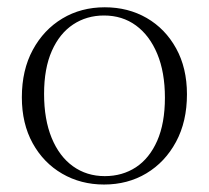

<svg xmlns="http://www.w3.org/2000/svg" viewBox="-20 -484 559 514"><path d="M260.5 -12.5Q307.5 -12.5 343.8 -36.2Q380 -60 400.8 -107Q421.5 -154 421.5 -222.5Q421.5 -290.5 401 -339.8Q380.5 -389 344 -415.8Q307.5 -442.5 258.5 -442.5Q212 -442.5 175.8 -418.5Q139.5 -394.5 118.8 -347.8Q98 -301 98 -232.5Q98 -164.5 118.2 -115Q138.5 -65.5 175.2 -39Q212 -12.5 260.5 -12.5ZM258.5 10Q196.5 10 146.5 -19Q96.5 -48 67.5 -100.5Q38.5 -153 38.5 -223.5Q38.5 -296.5 67.8 -350.5Q97 -404.5 147 -434.5Q197 -464.5 260.5 -464.5Q323 -464.5 372.8 -435.8Q422.5 -407 451.5 -354.5Q480.5 -302 480.5 -231.5Q480.5 -158.5 451.2 -104.2Q422 -50 372 -20Q322 10 258.5 10Z"/></svg>

Font: Newsreader 36pt Light
Style: Regular
Weight: 300
Designer: Hugues Gentile
Foundry: Production Type
Version: Version 1.003